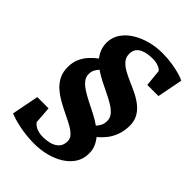

<svg xmlns="http://www.w3.org/2000/svg" viewBox="-261 -927 1128 1128"><g transform="rotate(45 302.5 -363.0)"><path d="M513 -90Q512 -47.5 490 -14Q468 19.5 430.5 43.2Q393 67 344.8 79.5Q296.5 92 242 92Q208 92 176 88.2Q144 84.5 116.2 78.8Q88.5 73 66.5 66.2Q44.5 59.5 30.5 54L63.5 -115H157L165 -8Q172.5 2 184.8 10.5Q197 19 214.5 23.5Q232 28 255 28Q281.5 28 308.2 21Q335 14 353.8 -4.2Q372.5 -22.5 373.5 -55Q374.5 -78.5 357.8 -96.5Q341 -114.5 313 -130Q285 -145.5 251.8 -161.2Q218.5 -177 185 -195.8Q151.5 -214.5 123.8 -238.5Q96 -262.5 79.8 -295.2Q63.5 -328 65 -372.5Q66 -409.5 79.8 -439Q93.5 -468.5 114.8 -491.2Q136 -514 159.5 -531.5Q143 -552.5 133.8 -577Q124.5 -601.5 125 -632Q126 -675 149.5 -709.2Q173 -743.5 212.2 -767.8Q251.5 -792 300 -805Q348.5 -818 400.5 -818Q445 -818 484 -811.8Q523 -805.5 551.8 -797Q580.5 -788.5 593.5 -781L562.5 -622.5H470L459.5 -727.5Q454 -735 443 -741Q432 -747 417 -750.8Q402 -754.5 383 -754.5Q362.5 -754.5 342.2 -751.2Q322 -748 304.8 -739.8Q287.5 -731.5 276.8 -716.8Q266 -702 265.5 -679Q264.5 -650.5 280.8 -630.2Q297 -610 324 -594.5Q351 -579 383.8 -565Q416.5 -551 449.2 -535Q482 -519 509 -497.5Q536 -476 552 -446.2Q568 -416.5 567 -375Q565.5 -332 552.5 -298.2Q539.5 -264.5 519 -239Q498.5 -213.5 475.5 -195.5Q493.5 -173.5 504 -147.8Q514.5 -122 513 -90ZM453.5 -304Q454.5 -329.5 438.5 -349.5Q422.5 -369.5 395.8 -386Q369 -402.5 336.2 -418.2Q303.5 -434 270.2 -450.8Q237 -467.5 208.5 -487Q197.5 -475.5 189.5 -461Q181.5 -446.5 181 -427Q180 -401.5 195.8 -381.2Q211.5 -361 238.2 -343.8Q265 -326.5 297.8 -310.2Q330.5 -294 363.8 -276.8Q397 -259.5 425.5 -239.5Q437.5 -253 445.2 -267.8Q453 -282.5 453.5 -304Z"/></g></svg>

Font: Merriweather 36pt Black
Style: Italic
Weight: 900
Italic angle: -7.8°
Version: Version 2.101